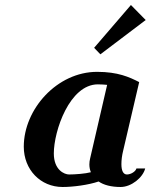

<svg xmlns="http://www.w3.org/2000/svg" viewBox="-20 -737 602 767"><path d="M503 -717 356 -546 381 -520 562 -657ZM536 -409C497 -429 451 -450 368 -450C208 -450 75 -301 75 -151C75 -59 142 10 230 10C272 10 333 2 374 -12C394 2 424 10 462 10C505 10 551 -28 560 -64H525C522 -52 503 -40 487 -40C472 -40 465 -56 465 -81C465 -97 467 -115 472 -135ZM408 -398 340 -104C338 -96 337 -88 337 -80C337 -69 339 -59 343 -49C321 -43 279 -40 256 -40C237 -40 195 -58 195 -124C195 -214 258 -400 371 -400C385 -400 397 -399 408 -398Z"/></svg>

Font: Pfennig
Style: BoldItalic
Weight: 700
Italic angle: -13°
Version: Version 20100423